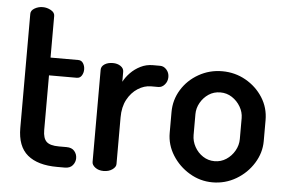

<svg xmlns="http://www.w3.org/2000/svg" viewBox="-50 -762 1255 840"><g transform="rotate(5 577.5 -341.5)"><path d="M228 0Q143 0 98 -37.5Q53 -75 53 -156V-657Q53 -672 69.5 -681.5Q86 -691 105 -691Q124 -691 141 -681.5Q158 -672 158 -657V-474H280Q294 -474 301.5 -462Q309 -450 309 -435Q309 -420 301.5 -408Q294 -396 280 -396H158V-156Q158 -120 173.5 -105Q189 -90 228 -90H262Q285 -90 296.5 -76.5Q308 -63 308 -45Q308 -28 296.5 -14Q285 0 262 0Z M432 0Q410 0 395.5 -11Q381 -22 381 -35V-440Q381 -455 395.5 -464.5Q410 -474 432 -474Q452 -474 466 -464.5Q480 -455 480 -440V-396Q491 -417 509.5 -436Q528 -455 553 -467.5Q578 -480 607 -480H639Q655 -480 667 -466.5Q679 -453 679 -434Q679 -415 667 -401Q655 -387 639 -387H607Q577 -387 549 -369Q521 -351 503.5 -318.5Q486 -286 486 -240V-35Q486 -22 470.5 -11Q455 0 432 0Z M911 8Q857 8 810 -20Q763 -48 734.5 -93.5Q706 -139 706 -191V-283Q706 -336 733.5 -381Q761 -426 808.5 -453Q856 -480 912 -480Q968 -480 1015 -453.5Q1062 -427 1090.5 -382.5Q1119 -338 1119 -283V-191Q1119 -140 1090.5 -94Q1062 -48 1014.5 -20Q967 8 911 8ZM912 -85Q940 -85 963 -100Q986 -115 1000 -139.5Q1014 -164 1014 -191V-283Q1014 -309 1000 -333Q986 -357 963 -372Q940 -387 912 -387Q883 -387 860.5 -372Q838 -357 824.5 -333Q811 -309 811 -283V-191Q811 -164 824.5 -139.5Q838 -115 861 -100Q884 -85 912 -85Z"/></g></svg>

Font: Dosis ExtraLight SemiBold
Style: Regular
Weight: 600
Version: Version 3.001; ttfautohint (v1.8.2)